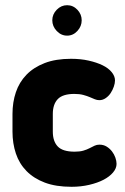

<svg xmlns="http://www.w3.org/2000/svg" viewBox="-20 -708 482 738"><path d="M255 10Q195 10 152.5 -6Q110 -22 82 -50.5Q54 -79 41 -118Q28 -157 28 -202V-270Q28 -315 41 -353.5Q54 -392 81.5 -420.5Q109 -449 151.5 -465.5Q194 -482 253 -482Q290 -482 321 -475Q352 -468 374.5 -457Q397 -446 409.5 -430.5Q422 -415 422 -399Q422 -388 417.5 -375Q413 -362 405.5 -350.5Q398 -339 386.5 -331Q375 -323 362 -323Q353 -323 344.5 -326.5Q336 -330 325.5 -334.5Q315 -339 300.5 -343Q286 -347 266 -347Q221 -347 202 -327Q183 -307 183 -270V-202Q183 -165 202 -145Q221 -125 267 -125Q287 -125 300.5 -129Q314 -133 324.5 -138.5Q335 -144 343.5 -148Q352 -152 362 -152Q378 -152 390 -144.5Q402 -137 410.5 -126Q419 -115 423.5 -102Q428 -89 428 -78Q428 -61 414.5 -45Q401 -29 378 -17Q355 -5 323 2.5Q291 10 255 10ZM238 -688Q261 -688 277.5 -670.5Q294 -653 294 -630Q294 -607 277.5 -589Q261 -571 238 -571Q215 -571 198 -589Q181 -607 181 -630Q181 -653 198 -670.5Q215 -688 238 -688Z"/></svg>

Font: AkaAcidDosis
Style: ExtraBold
Weight: 800
Designer: Edgar Tolentino, Pablo Impallari, Igino Marini, Aka-Acid
Foundry: Edgar Tolentino, Pablo Impallari, Igino Marini, Aka-Acid
Version: Version 1.007